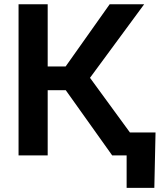

<svg xmlns="http://www.w3.org/2000/svg" viewBox="-20 -748 792 924"><path d="M69.3 0V-727.5H209.5V-428.2H295.9L507.8 -727.5H673.8L413.1 -373.5L686 0H520L296.4 -314H209.5V0ZM589.4 156.2V0H548.3V-110.4H728.5L722.7 156.2Z"/></svg>

Font: Inter Cardless
Style: Bold
Weight: 700
Designer: Rasmus Andersson
Foundry: rsms
Version: Version 4.001;git-9221beed3